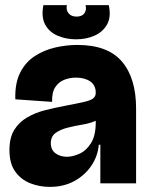

<svg xmlns="http://www.w3.org/2000/svg" viewBox="-20 -718 583 752"><path d="M175 14Q135 14 99 0Q63 -14 40 -45.5Q17 -77 17 -130Q17 -179 36 -209.5Q55 -240 87 -258.5Q119 -277 157 -286.5Q195 -296 232 -303Q284 -313 310 -319Q336 -325 345.5 -333Q355 -341 355 -355Q355 -384 333.5 -399Q312 -414 277 -414Q255 -414 233 -406Q211 -398 197 -377.5Q183 -357 184 -319L40 -329Q38 -392 59 -433.5Q80 -475 116.5 -498.5Q153 -522 196.5 -532Q240 -542 283 -542Q402 -542 457.5 -477Q513 -412 513 -293V0H373V-151H367Q363 -106 337.5 -68.5Q312 -31 270.5 -8.5Q229 14 175 14ZM242 -104Q265 -104 291.5 -116Q318 -128 336.5 -157.5Q355 -187 355 -239V-245Q333 -235 303 -230Q273 -225 245 -218Q217 -211 198 -197.5Q179 -184 179 -157Q179 -131 197.5 -117.5Q216 -104 242 -104ZM150 -698H242Q238 -679 248.5 -666Q259 -653 280 -653Q301 -653 310.5 -666Q320 -679 315 -698H406Q416 -652 399.5 -622.5Q383 -593 350.5 -578.5Q318 -564 278 -564Q238 -564 205 -578.5Q172 -593 156.5 -622.5Q141 -652 150 -698Z"/></svg>

Font: Bricolage Grotesque 48pt ExtraBold
Style: Regular
Weight: 800
Designer: Mathieu Triay
Foundry: Atelier Triay
Version: Version 1.000; ttfautohint (v1.8.4.7-5d5b);gftools[0.9.32]